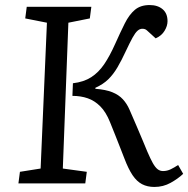

<svg xmlns="http://www.w3.org/2000/svg" viewBox="-20 -727 746 761"><path d="M269 -397Q312 -402 341.5 -421Q371 -440 393 -472.5Q415 -505 436 -552Q457 -599 474.5 -634Q492 -669 514.5 -688Q537 -707 573 -707Q605 -707 624.5 -690.5Q644 -674 644 -643Q644 -624 632 -604.5Q620 -585 597 -575L564 -605Q560 -609 555.5 -611Q551 -613 544 -613Q534 -613 525 -605Q516 -597 505.5 -578Q495 -559 479 -525Q462 -488 445.5 -460Q429 -432 409 -412.5Q389 -393 358 -379V-375Q399 -372 425 -361.5Q451 -351 467 -333.5Q483 -316 493 -293Q509 -257 522 -226Q535 -195 545.5 -170.5Q556 -146 564 -126Q576 -98 585.5 -81Q595 -64 604.5 -56.5Q614 -49 626 -49Q642 -49 656.5 -56Q671 -63 686 -73L706 -38Q686 -19 656.5 -2.5Q627 14 592 14Q564 14 543 3Q522 -8 505.5 -32.5Q489 -57 473 -99Q466 -117 457 -140Q448 -163 437.5 -189.5Q427 -216 416 -243Q400 -283 377.5 -305.5Q355 -328 327.5 -337.5Q300 -347 267 -347ZM166 -637 80 -654 86 -700H342L336 -654L251 -637L229 -59L324 -46L318 0H53L59 -46L141 -59Z"/></svg>

Font: Literata
Style: Italic
Weight: 400
Italic angle: -2°
Designer: Latin by Veronika Burian and Jose Scaglione. Greek by Irene Vlachou. Cyrillic by Vera Evstafieva
Foundry: TypeTogether
Version: Version 3.103;gftools[0.9.29]